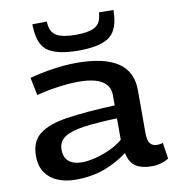

<svg xmlns="http://www.w3.org/2000/svg" viewBox="-86 -848 851 934"><g transform="rotate(-10 339.5 -381.0)"><path d="M42 -138Q42 -208 87 -243.5Q132 -279 225 -293Q318 -307 462 -313V-362Q463 -457 308 -457Q265 -457 209 -449.5Q153 -442 100 -428L82 -516Q138 -531 198.5 -540Q259 -549 315 -549Q450 -549 518.5 -503.5Q587 -458 586 -363V-158Q586 -116 598.5 -102Q611 -88 631 -88Q638 -88 646 -89Q654 -90 661 -93L673 -13Q636 10 587 10Q541 10 511 -8.5Q481 -27 471 -76Q421 -38 357.5 -14Q294 10 212 10Q165 10 126.5 -5.5Q88 -21 65 -53.5Q42 -86 42 -138ZM170 -145Q170 -106 193.5 -87Q217 -68 258 -68Q287 -68 323.5 -77Q360 -86 396.5 -102.5Q433 -119 462 -143V-249Q368 -246 302.5 -237.5Q237 -229 203.5 -208Q170 -187 170 -145ZM336 -606Q241 -606 192.5 -633.5Q144 -661 138 -741Q136 -753 136 -771L208 -772Q208 -767 208 -763Q208 -759 209 -755Q214 -716 243.5 -700Q273 -684 336 -684Q399 -684 428.5 -700Q458 -716 463 -755Q464 -759 464.5 -763Q465 -767 465 -772L537 -771Q537 -763 536 -755Q535 -747 535 -740Q528 -663 481 -634.5Q434 -606 336 -606Z"/></g></svg>

Font: Georama Extended Medium
Style: Regular
Weight: 500
Width: 7
Designer: Jean-Baptiste Levee
Foundry: Production Type
Version: Version 1.000